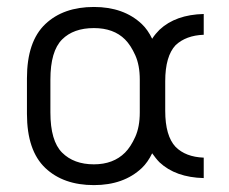

<svg xmlns="http://www.w3.org/2000/svg" viewBox="-20 -534 669 560"><path d="M253.9 -513.7Q340.8 -513.7 393.6 -463.9Q411.1 -447.3 423.8 -420.9Q428.7 -428.7 434.1 -435.1Q439.5 -441.4 445.3 -447.3Q492.2 -491.2 574.2 -493.2V-432.6Q522.5 -430.7 492.2 -402.3Q461.9 -370.1 461.9 -296.9V-210.9Q461.9 -137.7 492.2 -105.5Q521.5 -76.2 574.2 -74.2V-14.6Q492.2 -16.6 445.3 -60.5Q439.5 -66.4 434.1 -73.2Q428.7 -80.1 423.8 -86.9Q411.1 -60.5 393.6 -43.9Q340.8 5.9 253.9 5.9Q165 5.9 112.3 -43.9Q58.6 -94.7 58.6 -202.1V-305.7Q58.6 -413.1 112.3 -463.9Q165 -513.7 253.9 -513.7ZM253.9 -452.1Q194.3 -452.1 161.1 -418.9Q127 -384.8 127 -301.8V-206.1Q127 -123 161.1 -88.9Q195.3 -54.7 253.9 -54.7Q310.5 -54.7 344.7 -88.9Q361.3 -105.5 374.5 -134.8Q387.7 -164.1 387.7 -206.1V-301.8Q387.7 -343.8 374.5 -373Q361.3 -402.3 344.7 -418.9Q311.5 -452.1 253.9 -452.1Z"/></svg>

Font: DINish
Style: Regular
Weight: 400
Designer: Bert Driehuis
Foundry: Playbeing
Version: Version 3.008; git-95204e4c-release